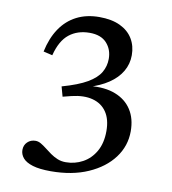

<svg xmlns="http://www.w3.org/2000/svg" viewBox="-79 -756 747 836"><g transform="rotate(10 294.0 -338.0)"><path d="M195.5 -317.5 183.5 -361Q254.5 -381 293.8 -404Q333 -427 349 -454.5Q365 -482 365 -514.5Q365 -556 339.5 -584Q314 -612 264 -612Q210.5 -612 173.8 -583Q137 -554 120 -487.5L80 -497Q93 -558 121.5 -600.2Q150 -642.5 193.5 -664.8Q237 -687 293.5 -687Q348.5 -687 385.8 -669.2Q423 -651.5 442 -620Q461 -588.5 461 -547.5Q461 -508.5 441.8 -475.8Q422.5 -443 386 -418.5Q349.5 -394 298.5 -379L304.5 -384Q370.5 -390.5 417.2 -372.2Q464 -354 489 -315.2Q514 -276.5 514 -220.5Q514 -155.5 475 -103.2Q436 -51 365.5 -20Q295 11 200.5 11Q151 11 120.8 1.8Q90.5 -7.5 77 -23.5Q63.5 -39.5 63.5 -59Q63.5 -80.5 77.8 -94.2Q92 -108 113.5 -108Q125.5 -108 137.5 -101Q149.5 -94 162.5 -83.8Q175.5 -73.5 190 -63.2Q204.5 -53 221.2 -46Q238 -39 258 -39Q298.5 -39 333 -57.8Q367.5 -76.5 388.5 -113.2Q409.5 -150 409.5 -203.5Q409.5 -254.5 388 -286.5Q366.5 -318.5 326.8 -329.2Q287 -340 233 -327Z"/></g></svg>

Font: Newsreader 16pt 16pt Medium
Style: Regular
Weight: 500
Version: Version 1.003